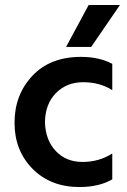

<svg xmlns="http://www.w3.org/2000/svg" viewBox="-20 -744 510 773"><path d="M347 -555H246L337 -724H463ZM300 9Q183 9 110.5 -65Q38 -139 38.5 -251Q39 -363 110.5 -439Q182 -515 306 -515Q380 -515 432 -487V-381Q382 -413 315 -413Q248 -413 205 -369Q162 -325 161 -252Q163 -180 204.5 -136Q246 -92 312.5 -92Q379 -92 432 -126V-22Q379 9 300 9Z"/></svg>

Font: Hind Mysuru SemiBold
Style: Regular
Weight: 600
Designer: Manushi Parikh, Hitesh Malaviya
Foundry: Indian Type Foundry
Version: Version 0.703;PS 1.0;hotconv 1.0.86;makeotf.lib2.5.63406